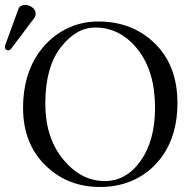

<svg xmlns="http://www.w3.org/2000/svg" viewBox="-35 -745 776 775"><path d="M66.9 -725.1Q83 -725.1 95.9 -714.6Q108.9 -704.1 108.9 -689.9Q108.9 -680.2 103 -671.9L11.2 -549.8Q5.4 -542 -1 -542Q-15.1 -542 -15.1 -555.2Q-15.1 -559.1 -13.2 -564.9L39.1 -708Q44.9 -725.1 66.9 -725.1ZM349.1 -633.8Q272 -633.8 210 -553.5Q147.9 -473.1 147.9 -327.1Q147.9 -189 220 -101.6Q292 -14.2 388.2 -14.2Q475.1 -14.2 533 -96.2Q590.8 -178.2 590.8 -310.1Q590.8 -457 521 -545.4Q451.2 -633.8 349.1 -633.8ZM681.2 -329.1Q681.2 -201.2 621.1 -116.2Q579.1 -56.2 514.4 -23.2Q449.7 9.8 368.2 9.8Q237.3 9.8 147.7 -78.1Q58.1 -166 58.1 -310.1Q58.1 -444.8 124.5 -536.1Q166.5 -593.8 227.8 -626Q289.1 -658.2 361.8 -658.2Q500 -658.2 590.6 -569.1Q681.2 -480 681.2 -329.1Z"/></svg>

Font: Linux Libertine Display
Style: Regular
Weight: 400
Designer: Philipp H. Poll
Foundry: Philipp H. Poll
Version: Version 5.0.9